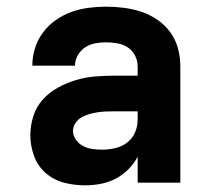

<svg xmlns="http://www.w3.org/2000/svg" viewBox="-20 -548 640 576"><path d="M235 8Q203 8 172 0Q141 -8 117 -29Q93 -50 82 -80.5Q71 -111 71 -142Q71 -171 80 -199.5Q89 -228 108.5 -249.5Q128 -271 153.5 -285Q179 -299 207 -307.5Q235 -316 264 -318.5Q293 -321 322 -321H393V-349Q393 -366 385 -381.5Q377 -397 363 -406Q349 -415 332 -418Q315 -421 298 -421Q282 -421 265.5 -418Q249 -415 235.5 -406Q222 -397 213.5 -382.5Q205 -368 205 -351H77Q77 -378 85 -403.5Q93 -429 109 -450.5Q125 -472 147 -487.5Q169 -503 194 -512Q219 -521 245.5 -524.5Q272 -528 298 -528Q325 -528 352 -524.5Q379 -521 404.5 -512.5Q430 -504 452.5 -488.5Q475 -473 491 -451Q507 -429 514 -402.5Q521 -376 521 -349V0H393V-78Q382 -57 365 -40Q348 -23 327 -12Q306 -1 282.5 3.5Q259 8 235 8ZM286 -99Q306 -99 325.5 -103.5Q345 -108 361 -120Q377 -132 385 -150.5Q393 -169 393 -189V-214H322Q310 -214 297 -213.5Q284 -213 272 -211Q260 -209 247.5 -205.5Q235 -202 224.5 -196Q214 -190 206.5 -179Q199 -168 199 -156Q199 -141 208 -128.5Q217 -116 230 -109.5Q243 -103 257.5 -101Q272 -99 286 -99Z"/></svg>

Font: Iosevka Custom XBdEx
Style: Regular
Weight: 800
Width: 7
Monospace: yes
Designer: Belleve Invis
Foundry: Belleve Invis
Version: Version 11.2.4; ttfautohint (v1.8.4)